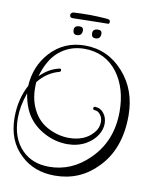

<svg xmlns="http://www.w3.org/2000/svg" viewBox="-84 -746 685 868"><g transform="rotate(10 258.5 -312.5)"><path d="M227 59Q132 59 71 1Q3 -61 3 -169Q3 -253 39 -320Q44 -411 102 -475Q165 -544 261 -544Q367 -544 439 -462Q509 -383 509 -265Q509 -112 421 -23Q342 59 227 59ZM195 24Q298 24 377 -54Q466 -141 466 -276Q466 -383 414 -454Q357 -529 261 -529Q192 -529 142 -485Q99 -447 77 -371Q100 -393 120.5 -404.5Q141 -416 164 -421L166 -422Q173 -422 173 -414Q173 -409 168 -407Q111 -392 72 -343L71 -329V-317Q71 -260 94 -216Q118 -168 165 -144Q212 -120 260 -120Q332 -120 371 -165Q391 -187 391 -216Q391 -235 381 -248Q371 -263 353 -264Q346 -264 346 -271Q346 -279 354 -279Q379 -278 394 -258Q409 -239 409 -211Q409 -185 393 -159Q375 -130 341 -111Q304 -91 258 -91Q205 -91 156 -116Q107 -141 78.5 -181.5Q50 -222 40 -286Q28 -251 23 -223.5Q18 -196 18 -169Q18 -76 71 -23Q118 24 195 24ZM300 -584Q282 -584 282 -605Q282 -625 307 -625Q324 -625 324 -609Q324 -584 300 -584ZM215 -584Q197 -584 197 -605Q197 -625 222 -625Q239 -625 239 -609Q239 -584 215 -584ZM184 -656Q170 -656 170 -669Q170 -673 173.5 -677Q177 -681 183 -682Q193 -683 217 -683.5Q241 -684 261 -684Q276 -684 295 -683Q314 -682 329 -681Q344 -680 347 -678Q352 -676 352 -668Q352 -659 345 -659Q327 -659 301.5 -658.5Q276 -658 250.5 -657.5Q225 -657 206 -656.5Q187 -656 184 -656Z"/></g></svg>

Font: Puppies Play
Style: Regular
Weight: 400
Designer: Robert E. Leuschke
Foundry: Robert E. Leuschke
Version: Version 1.010; ttfautohint (v1.8.3)